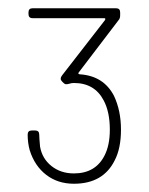

<svg xmlns="http://www.w3.org/2000/svg" viewBox="-20 -895 361 465"><path d="M52 -531Q47 -549 47 -569Q47 -579 57 -579H65Q75 -579 75 -569Q75 -562 77 -540Q82 -511 104.5 -493Q127 -475 159 -475Q211 -475 233 -518Q246 -543 246 -581Q246 -624 231 -652Q209 -694 159 -694Q153 -694 147 -692Q144 -691 140 -691Q137 -691 134 -694L130 -698Q124 -704 130 -712L234 -846Q237 -851 232 -851H59Q49 -851 49 -861V-865Q49 -875 59 -875H261Q271 -875 271 -865V-858Q271 -850 267 -846L171 -720Q169 -718 170 -716.5Q171 -715 174 -715Q231 -711 256 -663Q273 -627 273 -581Q273 -536 258 -507Q230 -450 159 -450Q120 -450 92 -471.5Q64 -493 52 -531Z"/></svg>

Font: Barlow GEO Thin
Style: Regular
Weight: 100
Designer: Jeremy Tribby
Foundry: Tribby Type
Version: Version 1.408